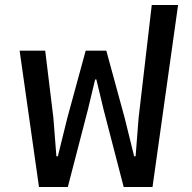

<svg xmlns="http://www.w3.org/2000/svg" viewBox="-20 -753 771 773"><path d="M59 -549H162L195 -278L207 -124H213L251 -278L325 -549H408L482 -278L520 -124H526L538 -278L591 -733H697L594 0H478L397 -312L368 -433H363L334 -312L253 0H137Z"/></svg>

Font: IBM Plex Sans Thai Medium
Style: Regular
Weight: 500
Designer: Mike Abbink, Paul van der Laan, Pieter van Rosmalen, Ben Mitchell, Mark Frömberg
Foundry: Bold Monday
Version: Version 1.1